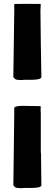

<svg xmlns="http://www.w3.org/2000/svg" viewBox="-20 -787 281 990"><path d="M189.9 -760.3 188.5 -732.4 190.4 -565.9 193.4 -388.2Q188.5 -375.5 141.6 -375.5H105.5Q105.5 -375.5 92.3 -374.5Q89.4 -374.5 86.4 -374.5Q58.6 -374.5 55.2 -382.3L48.8 -389.2L53.7 -741.7V-745.1L53.2 -749V-755.4Q53.2 -764.2 55.2 -766.6Q78.1 -767.1 123.3 -767.1Q168.5 -767.1 189.5 -766.6Q189.9 -766.1 189.9 -760.3ZM189.9 -232.9 189.5 -215.8Q189.5 -207.5 190.4 -205.1V-2.9L191.4 4.9L193.4 169.9Q188.5 182.1 141.6 182.1H105.5L92.3 183.1Q89.4 183.1 86.4 183.1Q58.6 183.1 55.2 175.3L48.8 168.5L53.7 -214.8L53.2 -219.2V-228Q53.2 -241.2 95.2 -241.2Q137.2 -241.2 189.9 -239.7Q189.5 -239.3 189.5 -238.8Z"/></svg>

Font: Bowlby One
Style: Regular
Weight: 400
Designer: vernon adams
Foundry: vernon adams
Version: Version 1.000